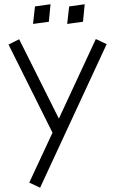

<svg xmlns="http://www.w3.org/2000/svg" viewBox="-20 -683 540 900"><path d="M216.8 -663.1 144 -652.8 134.8 -570.8 209 -581.1ZM377 -663.1 304.2 -652.8 294.9 -570.8 369.1 -581.1ZM429.2 -500 255.9 -127 69.8 -499 20 -474.1 226.1 -61 117.2 172.9 168 196.8 480 -476.1Z"/></svg>

Font: Comic Neue Angular
Style: Regular
Weight: 400
Designer: Craig Rozynski
Foundry: Craig Rozynski
Version: Version 2.003